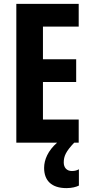

<svg xmlns="http://www.w3.org/2000/svg" viewBox="-20 -734 467 988"><path d="M308 102C308 70 319 45 362 0H385V-119H201V-312H372V-429H201V-597H385V-714H64V0H274C227 41 207 88 207 130C207 195 245 234 322 234C350 234 372 228 386 221V137C377 142 367 146 350 146C323 146 308 128 308 102Z"/></svg>

Font: Noto Sans Ethiopic ExtraCondensed
Style: Bold
Weight: 700
Width: 2
Designer: Monotype Design Team
Foundry: Monotype Imaging Inc.
Version: Version 2.102